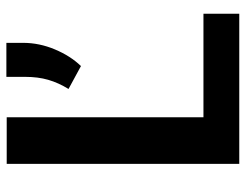

<svg xmlns="http://www.w3.org/2000/svg" viewBox="-102 -650 752 587"><g transform="rotate(-90 273.5 -356.0)"><path d="M365.5 -484 295.5 -522Q314.5 -553 323.5 -584.2Q332.5 -615.5 332.5 -654V-712H436.5V-661Q436.5 -611.5 416.5 -563.8Q396.5 -516 365.5 -484ZM525.5 0H66.5V-711H209V-109.5H525.5Z"/></g></svg>

Font: Roberto Sans
Style: Bold
Weight: 700
Designer: Google (font) & Cristiano Sobral (main changes)
Version: Version 1.000;October 12, 2021;FontCreator 14.0.0.2814 64-bi